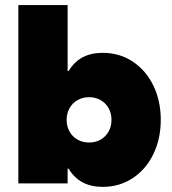

<svg xmlns="http://www.w3.org/2000/svg" viewBox="-20 -727 683 761"><path d="M52.7 -707H248V-445.3H252Q294.9 -517.6 386.7 -517.6Q453.6 -517.6 506.1 -482.9Q558.6 -448.2 587.9 -387.7Q617.2 -327.1 617.2 -252Q617.2 -176.8 587.9 -116.2Q558.6 -55.7 506.1 -21Q453.6 13.7 386.7 13.7Q294.9 13.7 252 -58.6H248V0H52.7ZM421.9 -252Q421.9 -277.8 410.4 -298.3Q398.9 -318.8 378.7 -330.3Q358.4 -341.8 333 -341.8Q307.6 -341.8 287.4 -330.3Q267.1 -318.8 255.6 -298.3Q244.1 -277.8 244.1 -252Q244.1 -226.1 255.6 -205.6Q267.1 -185.1 287.4 -173.6Q307.6 -162.1 333 -162.1Q358.4 -162.1 378.7 -173.6Q398.9 -185.1 410.4 -205.6Q421.9 -226.1 421.9 -252Z"/></svg>

Font: Wanted Sans ExtraBlack
Style: Regular
Weight: 900
Designer: Original Design by Kil Hyung-jin and Kang Hanbin, Wanted Lab, Inc; Hangeul from Source Han Sans by Jang Soo-young and Ka
Foundry: Wanted Lab, Inc.
Version: Version 1.001